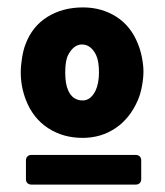

<svg xmlns="http://www.w3.org/2000/svg" viewBox="-20 -728 445 518"><path d="M50 -458Q36 -494 36 -533Q36 -550 39.5 -572Q43 -594 49 -609Q67 -657 108 -682.5Q149 -708 204 -708Q254 -708 293.5 -683Q333 -658 352 -610Q359 -593 363 -572.5Q367 -552 367 -535Q367 -517 363 -495.5Q359 -474 352 -458Q331 -409 292 -382.5Q253 -356 203 -356Q150 -356 109.5 -382.5Q69 -409 50 -458ZM238 -484Q247 -503 247 -533Q247 -564 239 -580Q225 -608 201 -608Q179 -608 164 -580Q156 -565 156 -533Q156 -501 164 -484Q176 -457 203 -457Q225 -457 238 -484ZM65 -310H346Q353 -310 357 -306Q361 -302 361 -295V-245Q361 -238 357 -234Q353 -230 346 -230H65Q58 -230 54 -234Q50 -238 50 -245V-295Q50 -302 54 -306Q58 -310 65 -310Z"/></svg>

Font: Barlow Black
Style: Regular
Weight: 900
Designer: Jeremy Tribby
Foundry: Tribby Type
Version: Version 1.422